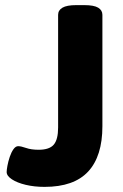

<svg xmlns="http://www.w3.org/2000/svg" viewBox="-20 -722 481 750"><path d="M154 8Q114 8 80.5 0Q47 -8 26.5 -21.5Q6 -35 6 -50Q6 -58 9 -74.5Q12 -91 18 -109Q24 -127 32.5 -139Q41 -151 51 -151Q62 -151 82 -144Q102 -137 131 -137Q173 -137 190 -157Q207 -177 207 -224V-664Q207 -682 224 -692Q241 -702 278 -702H309Q347 -702 363.5 -692Q380 -682 380 -664V-229Q380 -112 324.5 -52Q269 8 154 8Z"/></svg>

Font: Asap Semi Expanded ExtraBold
Style: Regular
Weight: 800
Width: 6
Designer: Pablo Cosgaya
Foundry: Omnibus-Type
Version: Version 3.001; ttfautohint (v1.8.4.7-5d5b)